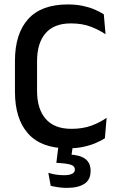

<svg xmlns="http://www.w3.org/2000/svg" viewBox="-20 -672 550 886"><path d="M293 12.5Q170.5 12.5 109.8 -55.5Q49 -123.5 49 -249V-391Q49 -516 109.8 -583.8Q170.5 -651.5 293 -651.5Q330.5 -651.5 361.5 -645Q392.5 -638.5 417 -628Q441.5 -617.5 459 -606L467 -514Q437.5 -534 398.5 -549Q359.5 -564 306.5 -564Q229.5 -564 190.2 -518.5Q151 -473 151 -389.5V-252.5Q151 -169.5 190.8 -123.5Q230.5 -77.5 309.5 -77.5Q361.5 -77.5 401.8 -92.2Q442 -107 472 -128.5L464 -34Q446.5 -22.5 421.2 -11.8Q396 -1 363.8 5.8Q331.5 12.5 293 12.5ZM251 -9H317.5L306.5 69L265.5 41.5Q274 41 282.5 40.8Q291 40.5 299.5 41Q349.5 43 373.8 61.5Q398 80 398 115V118Q398 157.5 369.5 176.2Q341 195 287.5 195Q267 195 247.8 192Q228.5 189 214 185.5L203 125.5Q218.5 130.5 236.8 133.5Q255 136.5 275 136.5Q299.5 136.5 312.5 130Q325.5 123.5 325.5 111V110Q325.5 95 308.5 88.8Q291.5 82.5 249 80Q244 79.5 242 79.5Q240 79.5 240 79.5Z"/></svg>

Font: Anek Kannada Medium Medium
Style: Regular
Weight: 500
Version: Version 1.003